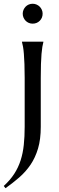

<svg xmlns="http://www.w3.org/2000/svg" viewBox="-54 -720 311 1013"><path d="M76.2 -309.1Q76.2 -350.6 75 -381.6Q73.7 -412.6 72 -435.1Q70.3 -457.5 67.6 -472.7Q64.9 -487.8 62 -498V-500H174.8V-498Q171.9 -487.8 169.4 -472.7Q167 -457.5 165 -435.1Q163.1 -412.6 162.1 -381.6Q161.1 -350.6 161.1 -309.1V-50.8Q161.1 15.1 146.7 63.5Q132.3 111.8 107.2 148.9Q82 186 48.1 215.6Q14.2 245.1 -24.9 272.9L-34.2 261.2Q-0.5 230.5 21 197.3Q42.5 164.1 54.7 126.2Q66.9 88.4 71.5 44.7Q76.2 1 76.2 -50.8ZM65.9 -647.9Q65.9 -658.7 70.1 -668.2Q74.2 -677.7 81.1 -684.8Q87.9 -691.9 97.4 -696Q106.9 -700.2 118.2 -700.2Q129.4 -700.2 138.9 -696Q148.4 -691.9 155.5 -684.8Q162.6 -677.7 166.7 -668.2Q170.9 -658.7 170.9 -647.9Q170.9 -625.5 155.8 -610.4Q140.6 -595.2 118.2 -595.2Q106.9 -595.2 97.4 -599.4Q87.9 -603.5 81.1 -610.6Q74.2 -617.7 70.1 -627.2Q65.9 -636.7 65.9 -647.9Z"/></svg>

Font: Marcellus
Style: Regular
Weight: 400
Designer: Astigmatic (AOETI)
Foundry: Astigmatic (AOETI)
Version: Version 1.000